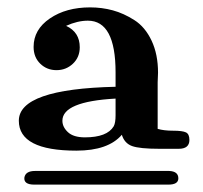

<svg xmlns="http://www.w3.org/2000/svg" viewBox="-20 -778 551 520"><path d="M31 -451Q31 -537 293 -543V-582Q293 -722 218 -722Q190 -722 159 -708Q196 -691 196 -650Q196 -623 177.5 -605.5Q159 -588 133 -588Q107 -588 89 -605.5Q71 -623 71 -651Q71 -698 115 -728Q159 -758 224 -758Q256 -758 285.5 -750Q315 -742 344 -723.5Q373 -705 390.5 -668Q408 -631 408 -581Q408 -576 407.5 -568Q407 -560 407 -555V-429Q424 -424 449 -424Q474 -424 483.5 -419.5Q493 -415 493 -399Q493 -375 464 -375H412Q358 -375 337.5 -382.5Q317 -390 310 -413Q273 -370 187 -370Q31 -370 31 -451ZM46 -297Q49 -315 75 -315H438Q463 -314 463 -295Q463 -278 436 -278H73Q44 -278 46 -297ZM149 -451Q149 -434 164 -420Q179 -406 210 -406Q270 -406 288 -436Q293 -445 293 -466V-511Q149 -503 149 -451Z"/></svg>

Font: CMU Serif
Style: Bold
Weight: 700
Version: Version 0.7.0